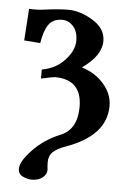

<svg xmlns="http://www.w3.org/2000/svg" viewBox="-50 -483 507 747"><g transform="rotate(5 203.5 -109.5)"><path d="M103 226.1Q84 226.1 66.4 217Q48.8 208 48.8 188Q48.8 159.2 92.5 113.5Q136.2 67.9 196.8 43Q262.7 18.1 263.2 -71.8Q263.2 -178.7 158.2 -179.2Q151.4 -179.2 104 -168.9V-204.1Q159.2 -213.9 193.6 -252Q228 -290 228 -326.9Q228 -363.8 209.5 -383.8Q190.9 -403.8 167 -403.8Q131.8 -403.8 114.5 -380.4Q97.2 -356.9 88.9 -306.2L25.9 -311L34.2 -435.1Q63 -433.1 91.8 -437Q147.9 -444.8 186 -444.8Q233.9 -444.8 283.4 -414.3Q333 -383.8 333 -335.9Q333 -277.8 258.8 -226.1Q313 -209 345.9 -170.4Q378.9 -131.8 378.9 -85.9Q378.9 30.3 223.1 85.9Q189 98.1 173.6 113Q158.2 127.9 158.2 153.8Q158.2 157.7 158.7 163.8Q159.2 169.9 159.2 172.9Q160.2 176.8 160.2 183.1Q160.2 201.2 143.6 213.6Q127 226.1 103 226.1Z"/></g></svg>

Font: Linux Libertine
Style: Semibold
Weight: 600
Designer: Philipp H. Poll
Foundry: Philipp H. Poll
Version: Version 5.1.2 ; ttfautohint (v0.9)